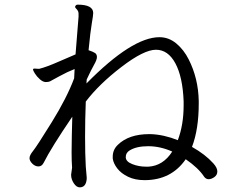

<svg xmlns="http://www.w3.org/2000/svg" viewBox="-20 -769 1040 826"><path d="M721 -117Q669 -140 618 -140Q567 -140 538 -122Q521 -112 521 -93Q521 -74 549 -63Q577 -52 608 -52H619Q682 -56 721 -117ZM352 -410Q548 -609 666 -609Q706 -609 738.5 -582Q771 -555 792 -513Q833 -432 835 -335V-324Q835 -213 806 -137Q863 -105 898 -66Q915 -47 915 -31.5Q915 -16 902 -7Q889 2 877.5 2Q866 2 858 -9Q834 -46 779 -84Q717 6 602 6Q561 6 531 -8.5Q501 -23 484.5 -44.5Q468 -66 465 -87V-95Q465 -125 487 -146Q534 -192 622 -192H628Q685 -190 745 -166Q770 -232 770 -316V-333Q766 -438 734.5 -496.5Q703 -555 651 -555Q599 -555 502.5 -481Q406 -407 349 -332Q346 -254 346 -180Q346 -106 349 -53L353 -6V1Q350 37 323 37Q309 37 297.5 19.5Q286 2 286 -16V-18L290 -47V-49Q288 -77 288 -113.5Q288 -150 289 -188Q290 -226 291 -267Q200 -133 168 -69Q160 -53 145.5 -53Q131 -53 119 -65Q107 -77 107 -89Q107 -101 122.5 -120Q138 -139 202.5 -243Q267 -347 299 -432L301 -472Q270 -460 235.5 -441Q201 -422 195 -419Q189 -416 177 -416Q165 -416 151.5 -428Q138 -440 130 -453Q122 -466 122 -470Q122 -474 129 -474L144 -473H149Q181 -481 233 -504Q285 -527 305 -535Q309 -591 313 -635.5Q317 -680 318 -697.5Q319 -715 315.5 -721.5Q312 -728 307.5 -732Q303 -736 303 -740Q306 -749 314 -749Q381 -749 381 -713Q381 -703 375 -669Q369 -635 361 -553Q382 -546 389.5 -540.5Q397 -535 397 -523.5Q397 -512 385 -491Q373 -470 353 -427Q353 -423 352.5 -419Q352 -415 352 -410Z"/></svg>

Font: LXGW WenKai Mono Lite
Style: Regular
Weight: 400
Monospace: yes
Designer: LXGW / Fontworks Inc.
Foundry: LXGW / Fontworks Inc.
Version: Version 1.520; June 14, 2025